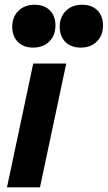

<svg xmlns="http://www.w3.org/2000/svg" viewBox="-20 -798 459 818"><path d="M262.2 -527.3 150.4 0H9.8L121.6 -527.3ZM121.1 -595.2Q80.1 -595.2 56.2 -619.4Q32.2 -643.6 32.2 -683.6Q32.2 -725.6 58.3 -751.7Q84.5 -777.8 127.4 -777.8Q168.5 -777.8 192.4 -753.9Q216.3 -730 216.3 -689.9Q216.3 -647.5 190.2 -621.3Q164.1 -595.2 121.1 -595.2ZM323.7 -595.2Q282.7 -595.2 258.5 -619.4Q234.4 -643.6 234.4 -683.6Q234.4 -725.6 260.7 -751.7Q287.1 -777.8 330.1 -777.8Q371.1 -777.8 395 -753.9Q418.9 -730 418.9 -689.9Q418.9 -647.5 392.8 -621.3Q366.7 -595.2 323.7 -595.2Z"/></svg>

Font: Schibsted Grotesk
Style: Bold Italic
Weight: 700
Italic angle: -12°
Designer: Bakken & Baeck AS, Henrik Kongsvoll
Foundry: Schibsted ASA
Version: Version 1.100;gftools[0.9.25]